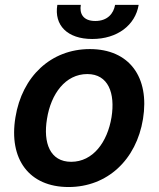

<svg xmlns="http://www.w3.org/2000/svg" viewBox="-20 -753 648 784"><path d="M259.9 10.7C418 10.7 536.6 -100.1 563.9 -267C591.6 -438.2 507.8 -552.6 346.9 -552.6C188.6 -552.6 70 -441.4 43 -273.8C14.9 -103.7 98.4 10.7 259.9 10.7ZM171.9 -267.8C187.9 -369.3 246.8 -450.6 336.6 -450.6C422.2 -450.6 451 -372.5 435.4 -274.5C418.7 -172.6 359.7 -92.3 270.6 -92.3C184.3 -92.3 155.5 -169.4 171.9 -267.8ZM214.1 -733C200.3 -649.9 255 -593.8 356.5 -593.8C458.8 -593.8 532.3 -649.9 546.2 -733H449.9C443.9 -698.2 419.4 -667.3 369 -667.3C318.2 -667.3 304 -698.9 310 -733Z"/></svg>

Font: Margiela Sans Semi Bold
Style: Italic
Weight: 600
Italic angle: -9.39999°
Designer: Stefan Endress, Andreas Faust
Version: Version 1.100;FEAKit 1.0